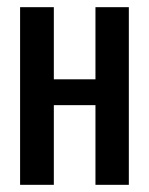

<svg xmlns="http://www.w3.org/2000/svg" viewBox="-20 -515 415 535"><path d="M36 0V-495H130V-294H246V-495H339V0H246V-222H130V0Z"/></svg>

Font: Alumni Sans SemiBold
Style: Regular
Weight: 600
Designer: Robert E. Leuschke
Foundry: Robert E. Leuschke
Version: Version 1.018